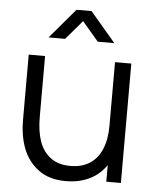

<svg xmlns="http://www.w3.org/2000/svg" viewBox="-54 -806 702 865"><g transform="rotate(5 297.0 -373.5)"><path d="M60 -243V-540H134V-264.3Q134 -200 149.8 -154.7Q165.7 -109.3 200.6 -83Q235.5 -56.7 290.7 -56.7Q342.3 -56.7 377.9 -79.8Q413.5 -102.8 431.9 -146.8Q450.3 -190.7 450.3 -252L502.3 -240.3Q502.3 -159.3 473.8 -102.1Q445.3 -44.8 394.4 -15.8Q343.5 13.3 276.3 13.3Q199.3 13.3 150.9 -23.5Q102.5 -60.3 81.2 -117.2Q60 -174 60 -243ZM458 -133H450.3V-540H524V0H458ZM257 -760H325L439.7 -625H364.7L291 -711.7L217.3 -625H142.3Z"/></g></svg>

Font: Tap Sans
Style: Regular
Weight: 400
Designer: Tap Payments
Foundry: Tap Payments
Version: Version 1.001;Glyphs 3.1.2 (3151)